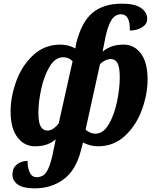

<svg xmlns="http://www.w3.org/2000/svg" viewBox="-20 -790 855 1050"><path d="M48 164Q48 130 71.5 110Q95 90 131 90Q130 124 142 151.5Q154 179 180 179Q215 179 233.5 151.5Q252 124 266 63L285 -28Q263 -10 236.5 0Q210 10 171 10Q113 10 75.5 -39Q38 -88 38 -181Q38 -260 68.5 -345Q99 -430 161 -488Q223 -546 310 -546Q355 -546 392 -525L397 -554Q426 -670 486 -720Q546 -770 647 -770Q717 -770 751 -746.5Q785 -723 785 -687Q785 -658 756.5 -640.5Q728 -623 690 -623Q692 -712 642 -712Q611 -712 591.5 -683.5Q572 -655 558 -593L541 -508Q564 -526 591 -536Q618 -546 657 -546Q714 -546 750.5 -497.5Q787 -449 787 -355Q787 -276 756.5 -191Q726 -106 664.5 -48Q603 10 516 10Q473 10 434 -11L422 35Q394 142 327.5 191Q261 240 169 240Q106 240 77 219Q48 198 48 164ZM301 -115 377 -455Q356 -477 326 -477Q282 -477 251.5 -426Q221 -375 205.5 -304Q190 -233 190 -175Q190 -119 203 -97.5Q216 -76 239 -76Q256 -76 272 -87Q288 -98 301 -115ZM635 -366Q635 -423 622.5 -445Q610 -467 586 -467Q557 -467 527 -440L448 -81Q456 -73 471 -66Q486 -59 502 -59Q545 -59 575 -110.5Q605 -162 620 -234Q635 -306 635 -366Z"/></svg>

Font: Noto Serif NarrowExtraBold
Style: Italic
Weight: 800
Width: 4
Italic angle: -12°
Designer: Monotype Design Team
Foundry: Monotype Imaging Inc.
Version: Version 1.001